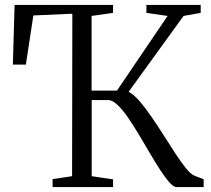

<svg xmlns="http://www.w3.org/2000/svg" viewBox="-20 -763 860 783"><path d="M194.5 0V-32.5L274 -44.5L275 -707L116 -700L85.5 -499.5H32.5L39.5 -743H441V-710.5L353.5 -698V-393.5H457L663.5 -698L577 -710.5V-743H798.5V-710.5L728.5 -698L504.5 -388.5Q526 -377.5 549.8 -349.8Q573.5 -322 597.5 -287Q622.5 -251 647.2 -211.8Q672 -172.5 695.2 -137Q718.5 -101.5 738.2 -77Q758 -52.5 773 -46.5L810.5 -32V0H700Q688 0 671.2 -18.8Q654.5 -37.5 634.2 -68.5Q614 -99.5 592 -137Q570 -174.5 548 -211.5Q525 -250 502.5 -282.8Q480 -315.5 459.2 -335.2Q438.5 -355 420.5 -355H354V-44.5L441 -31.5V0Z"/></svg>

Font: Merriweather 72pt Light
Style: Regular
Weight: 300
Version: Version 2.100